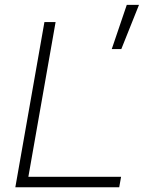

<svg xmlns="http://www.w3.org/2000/svg" viewBox="-20 -786 626 806"><path d="M44.4 0 166.5 -693.4H213.4L99.1 -43.9H488.3L480.5 0ZM449.2 -580.1 512.2 -765.6H563.5L489.3 -580.1Z"/></svg>

Font: Cascadia Mono PL ExtraLight
Style: Italic
Weight: 200
Italic angle: -10°
Monospace: yes
Designer: Aaron Bell
Foundry: Saja Typeworks
Version: Version 2404.023; ttfautohint (v1.8.4)